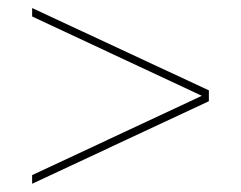

<svg xmlns="http://www.w3.org/2000/svg" viewBox="-20 -626 600 478"><path d="M60 -585V-606L500 -401V-374L60 -168.5V-190L482.5 -387.5Z"/></svg>

Font: Bodoni Moda SC
Style: Regular
Weight: 400
Designer: Owen Earl
Foundry: indestructible type
Version: Version 2.005